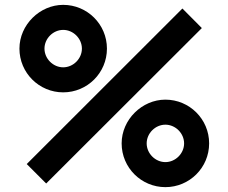

<svg xmlns="http://www.w3.org/2000/svg" viewBox="-20 -755 940 790"><path d="M660.5 15C759.5 15 840.5 -65 840.5 -165C840.5 -265 759.5 -345 660.5 -345C564.5 -345 480.5 -263 480.5 -165C480.5 -65 561.5 15 660.5 15ZM60 -555C60 -455 141 -375 240 -375C339 -375 420 -455 420 -555C420 -655 339 -735 240 -735C144 -735 60 -653 60 -555ZM90 -80 170 0 810.5 -639.5 730.5 -720ZM163 -555C163 -596.5 198.5 -632 240 -632C281.5 -632 317 -596.5 317 -555C317 -513.5 281.5 -478 240 -478C198.5 -478 163 -513.5 163 -555ZM583.5 -165C583.5 -206.5 619 -242 660.5 -242C702 -242 737.5 -206.5 737.5 -165C737.5 -123.5 702 -88 660.5 -88C619 -88 583.5 -123.5 583.5 -165Z"/></svg>

Font: Manrope
Style: Bold
Weight: 700
Designer: Mikhail Sharanda
Foundry: Mikhail Sharanda
Version: Version 4.505;FEAKit 1.0